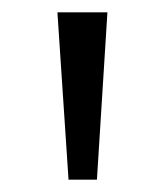

<svg xmlns="http://www.w3.org/2000/svg" viewBox="-20 -725 266 311"><path d="M91 -434 73 -705H154L137 -434Z"/></svg>

Font: Nunito Sans 7pt Light
Style: Regular
Weight: 300
Designer: Vernon Adams
Foundry: Vernon Adams
Version: Version 3.101;gftools[0.9.27]